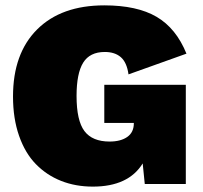

<svg xmlns="http://www.w3.org/2000/svg" viewBox="-20 -690 762 720"><path d="M328.1 9.8Q263.2 9.8 209 -11.7Q154.8 -33.2 114.5 -74.5Q74.2 -115.7 51.5 -180.7Q28.8 -245.6 28.8 -328.1Q28.8 -489.7 119.4 -579.8Q210 -669.9 371.1 -669.9Q493.7 -669.9 567.1 -627Q640.6 -584 679.2 -488.8L461.9 -411.1Q455.6 -456.1 433.1 -475.6Q410.6 -495.1 373 -495.1Q316.9 -495.1 292 -455.1Q267.1 -415 267.1 -330.1Q267.1 -237.8 296.6 -198.5Q326.2 -159.2 391.1 -159.2Q432.6 -159.2 457.3 -176.5Q481.9 -193.8 481.9 -228V-229H371.1V-372.1H676.8V0H522.9L515.1 -77.1Q461.4 9.8 328.1 9.8Z"/></svg>

Font: Work Sans Black
Style: Regular
Weight: 900
Designer: Wei Huang
Foundry: Wei Huang
Version: Version 2.012